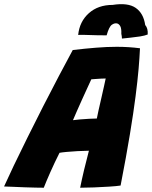

<svg xmlns="http://www.w3.org/2000/svg" viewBox="-76 -893 729 921"><path d="M134 7.5Q121 7.5 96.5 7Q72 6.5 43.2 5.5Q14.5 4.5 -12 3.2Q-38.5 2 -56.5 1.5Q-39 -37.5 -9.8 -98.8Q19.5 -160 55.8 -233.2Q92 -306.5 131 -382.8Q170 -459 206.8 -529Q243.5 -599 273 -653Q332 -660 384.5 -664.2Q437 -668.5 484 -668.5Q541 -668.5 595.5 -661.5Q593.5 -617.5 588.8 -562Q584 -506.5 574.2 -430.2Q564.5 -354 547.2 -249.2Q530 -144.5 502.5 -3Q483.5 0 448.5 2.2Q413.5 4.5 375.5 6Q337.5 7.5 308.5 7.5Q315.5 -28 327.2 -77.5Q339 -127 350.5 -170Q324 -169.5 295 -168Q266 -166.5 242.8 -164.2Q219.5 -162 209.5 -160Q186 -113.5 165.5 -67.2Q145 -21 134 7.5ZM274 -316.5Q283.5 -318 305.8 -320Q328 -322 351.5 -323.2Q375 -324.5 388.5 -324.5Q390 -334 396.2 -361.5Q402.5 -389 410 -422Q417.5 -455 423.5 -481.8Q429.5 -508.5 431 -516.5Q423.5 -516.5 409.2 -515.8Q395 -515 381 -514Q367 -513 362 -512.5Q355 -497 343 -471.2Q331 -445.5 317.8 -416Q304.5 -386.5 292.8 -360Q281 -333.5 274 -316.5ZM299 -725.5Q305.5 -789.5 350 -829.5Q394.5 -869.5 464.5 -869.5Q538 -881 575.2 -855Q612.5 -829 620.5 -773Q634.5 -757.5 632.5 -727.5Q619 -722 595.8 -718.2Q572.5 -714.5 548.8 -712.2Q525 -710 509 -708Q508.5 -714.5 508 -720Q507.5 -725.5 506 -730.5Q507 -756.5 501 -767.2Q495 -778 486 -780.5Q473.5 -783.5 460.2 -774Q447 -764.5 435.5 -723.5Q388 -723.5 352.5 -725Q317 -726.5 299 -725.5Z"/></svg>

Font: Grandstander ExtraBold
Style: Italic
Weight: 800
Italic angle: -15°
Designer: Tyler Finck
Foundry: Etcetera Type Co
Version: Version 1.200; ttfautohint (v1.8.3)